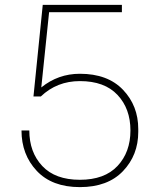

<svg xmlns="http://www.w3.org/2000/svg" viewBox="-20 -750 644 786"><path d="M68 -216H100Q100 -127 153 -70.5Q206 -14 307 -14Q408 -14 461 -70.5Q514 -127 514 -216Q514 -305 461 -361.5Q408 -418 307 -418Q213 -418 147 -355H117L155 -730H479V-700H181L149 -392Q218 -448 307 -448Q421 -448 483.5 -382.5Q546 -317 546 -222V-210Q546 -115 483.5 -49.5Q421 16 307 16Q193 16 130.5 -50.5Q68 -117 68 -216Z"/></svg>

Font: Sora Thin
Style: Regular
Weight: 32
Designer: Jonathan Barnbrook, Julián Moncada
Foundry: Barnbrook Fonts
Version: Version 2.000